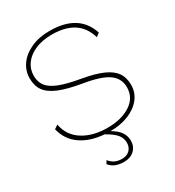

<svg xmlns="http://www.w3.org/2000/svg" viewBox="-205 -790 1014 1113"><g transform="rotate(-30 301.5 -233.0)"><path d="M316 10Q356 33 373.5 59Q391 85 391 116Q391 155 365 179.5Q339 204 297 204Q265 204 241.5 195Q218 186 200 164L212 144Q229 165 249 174Q269 183 295 183Q326 183 345.5 164.5Q365 146 365 115Q365 85 346 61Q327 37 277 9Q184 2 122.5 -41Q61 -84 43 -160L68 -177Q83 -98 149 -56.5Q215 -15 313 -15Q406 -15 466 -54.5Q526 -94 526 -163Q526 -222 478 -256.5Q430 -291 314 -310Q219 -326 164.5 -349Q110 -372 86.5 -405.5Q63 -439 63 -489Q63 -538 91.5 -579Q120 -620 174 -645Q228 -670 300 -670Q494 -670 543 -519L520 -501Q498 -575 443 -610Q388 -645 300 -645Q237 -645 189.5 -624.5Q142 -604 116.5 -569Q91 -534 91 -490Q91 -449 112 -421Q133 -393 183 -373Q233 -353 321 -338Q407 -323 457.5 -300.5Q508 -278 531 -245Q554 -212 554 -163Q554 -113 524 -74Q494 -35 440 -12.5Q386 10 316 10Z"/></g></svg>

Font: Work Sans ExtraLight
Style: Regular
Weight: 280
Designer: Wei Huang
Foundry: Wei Huang
Version: Version 1.500